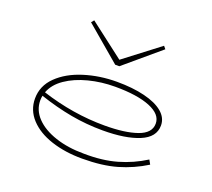

<svg xmlns="http://www.w3.org/2000/svg" viewBox="-131 -950 1253 1134"><g transform="rotate(20 495.5 -383.0)"><path d="M879 -91Q797 -40 705.5 -13.5Q614 13 488 13Q381 13 294 -15.5Q207 -44 156.5 -98.5Q106 -153 106 -226Q106 -306 166 -364.5Q226 -423 323 -453.5Q420 -484 528 -484Q627 -484 702.5 -465.5Q778 -447 819 -412.5Q860 -378 860 -330Q860 -256 774 -220.5Q688 -185 546 -185Q443 -185 344.5 -203Q246 -221 142 -256Q139 -241 139 -226Q139 -165 184 -118Q229 -71 308.5 -44.5Q388 -18 488 -18Q604 -16 694.5 -42Q785 -68 864 -118ZM149 -280Q347 -216 546 -216Q674 -216 750.5 -243Q827 -270 827 -330Q827 -388 747.5 -420.5Q668 -453 528 -453Q442 -453 362.5 -432.5Q283 -412 226 -373Q169 -334 149 -280ZM730 -762 509 -575H483L263 -762L277 -779L496 -611L716 -779Z"/></g></svg>

Font: BioRhyme Expanded ExtraLight
Style: Regular
Weight: 275
Width: 7
Designer: Aoife Mooney
Foundry: Aoife Mooney Type
Version: Version 1.001